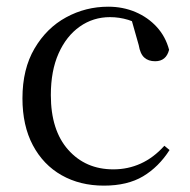

<svg xmlns="http://www.w3.org/2000/svg" viewBox="-20 -551 578 585"><path d="M296.6 14.6Q223.8 14.6 167.8 -17.1Q111.8 -48.8 80.1 -108.5Q48.4 -168.3 48.4 -251.4Q48.4 -340.7 85.2 -403.2Q121.9 -465.8 181.5 -498.2Q241 -530.6 309.8 -530.6Q354.5 -530.6 392.7 -514.4Q430.9 -498.1 457.7 -468.8Q484.5 -439.5 495.2 -399.3Q486.3 -364.4 452.7 -364.4Q432 -364.4 419.6 -375.7Q407.1 -386.9 402.7 -413.5L377.7 -501.6L427.8 -461.9Q397.5 -482.4 370.4 -490.6Q343.3 -498.8 315 -498.8Q263.9 -498.8 222.9 -469.9Q182 -441 158.5 -388.2Q134.9 -335.4 134.9 -261.5Q134.9 -153.9 187.9 -94.5Q240.8 -35 325.2 -35Q370 -35 408.9 -52.7Q447.9 -70.3 480.8 -106.9L496.6 -93.9Q463.6 -42.3 415.9 -13.8Q368.2 14.6 296.6 14.6Z"/></svg>

Font: Noto Serif JP
Style: Regular
Weight: 200
Designer: Ryoko NISHIZUKA 西塚涼子 (kana & ideographs); Frank Grießhammer (Latin, Greek & Cyrillic); Wenlong ZHANG 张文龙 (bopomofo); San
Foundry: Adobe
Version: Version 2.001;hotconv 1.1.0;makeotfexe 2.6.0